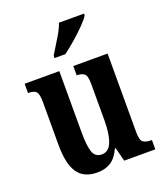

<svg xmlns="http://www.w3.org/2000/svg" viewBox="-142 -862 833 968"><g transform="rotate(-20 274.5 -378.0)"><path d="M214 10Q142 10 109 -37.5Q76 -85 76 -187V-417Q76 -460 65 -473Q54 -486 24 -486H21V-536H207V-208Q207 -136 218.5 -102Q230 -68 266 -68Q303 -68 319.5 -110.5Q336 -153 336 -224V-420Q336 -465 322 -475.5Q308 -486 285 -486H282V-536H466V-114Q466 -70 481 -60Q496 -50 520 -50H527V0H360L341 -74H337Q317 -29 287 -9.5Q257 10 214 10ZM207 -619Q227 -653 252 -692.5Q277 -732 289 -766H423V-756Q413 -739 385.5 -711Q358 -683 325 -654.5Q292 -626 265 -606H207Z"/></g></svg>

Font: Noto Serif ExtraCondensed
Style: Bold
Weight: 700
Width: 2
Designer: Monotype Design Team
Foundry: Monotype Imaging Inc.
Version: Version 2.014; ttfautohint (v1.8.4.7-5d5b)